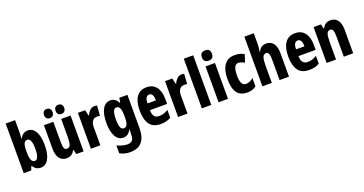

<svg xmlns="http://www.w3.org/2000/svg" viewBox="-43 -1645 5240 2762"><g transform="rotate(-20 2577.5 -264.0)"><path d="M200 -579Q200 -563 198.5 -537Q197 -511 195 -478H200Q222 -521 252 -540Q282 -559 320 -559Q394 -559 436.5 -484.5Q479 -410 479 -276Q479 -143 436.5 -66.5Q394 10 317 10Q280 10 254 -4Q228 -18 200 -57H192L171 0H56V-760H200ZM269 -435Q231 -435 215.5 -399Q200 -363 200 -294V-266Q200 -186 216.5 -148.5Q233 -111 270 -111Q299 -111 316 -152Q333 -193 333 -278Q333 -357 316 -396Q299 -435 269 -435Z M973 -549V0H861L844 -69H836Q798 10 714 10Q641 10 603 -43Q565 -96 565 -192V-549H709V-236Q709 -177 720 -147.5Q731 -118 758 -118Q804 -118 816.5 -159Q829 -200 829 -273V-549ZM616 -685Q616 -720 634 -738Q652 -756 681 -756Q711 -756 729 -737Q747 -718 747 -685Q747 -653 729 -634Q711 -615 681 -615Q652 -615 634 -633.5Q616 -652 616 -685ZM793 -685Q793 -720 811 -738Q829 -756 858 -756Q889 -756 907 -737Q925 -718 925 -685Q925 -653 907 -634Q889 -615 858 -615Q828 -615 810.5 -633.5Q793 -652 793 -685Z M1340 -559Q1348 -559 1357 -558.5Q1366 -558 1380 -554L1369 -400Q1361 -403 1350.5 -404Q1340 -405 1331 -405Q1278 -405 1253.5 -371.5Q1229 -338 1229 -279V0H1085V-549H1196L1216 -461H1223Q1238 -497 1268 -528Q1298 -559 1340 -559Z M1584 -559Q1620 -559 1647.5 -542.5Q1675 -526 1700 -480H1708L1719 -549H1843V-39Q1843 95 1784 167.5Q1725 240 1599 240Q1516 240 1445 201V80Q1490 102 1530 111.5Q1570 121 1602 121Q1648 121 1673.5 97Q1699 73 1699 11V5Q1699 -36 1703 -72H1699Q1674 -26 1645.5 -8Q1617 10 1578 10Q1503 10 1461.5 -66Q1420 -142 1420 -270Q1420 -406 1462.5 -482.5Q1505 -559 1584 -559ZM1629 -434Q1598 -434 1582 -393.5Q1566 -353 1566 -269Q1566 -114 1630 -114Q1664 -114 1681.5 -146.5Q1699 -179 1699 -254V-280Q1699 -364 1681.5 -399Q1664 -434 1629 -434Z M2136 -558Q2231 -558 2283 -492Q2335 -426 2335 -310V-231H2072Q2073 -166 2097 -136Q2121 -106 2169 -106Q2206 -106 2239 -116Q2272 -126 2309 -149V-29Q2274 -8 2235.5 1Q2197 10 2153 10Q2036 10 1983.5 -64.5Q1931 -139 1931 -272Q1931 -411 1983 -484.5Q2035 -558 2136 -558ZM2137 -447Q2110 -447 2091.5 -421.5Q2073 -396 2073 -334H2201Q2201 -447 2137 -447Z M2674 -559Q2682 -559 2691 -558.5Q2700 -558 2714 -554L2703 -400Q2695 -403 2684.5 -404Q2674 -405 2665 -405Q2612 -405 2587.5 -371.5Q2563 -338 2563 -279V0H2419V-549H2530L2550 -461H2557Q2572 -497 2602 -528Q2632 -559 2674 -559Z M2927 0H2783V-760H2927Z M3111 -768Q3152 -768 3170 -748Q3188 -728 3188 -689Q3188 -611 3111 -611Q3034 -611 3034 -689Q3034 -768 3111 -768ZM3183 -549V0H3039V-549Z M3481 10Q3372 10 3322.5 -58.5Q3273 -127 3273 -272Q3273 -354 3294.5 -419Q3316 -484 3362.5 -521.5Q3409 -559 3485 -559Q3533 -559 3567 -549Q3601 -539 3630 -521L3591 -405Q3539 -436 3495 -436Q3458 -436 3438.5 -394Q3419 -352 3419 -272Q3419 -113 3499 -113Q3531 -113 3559 -125Q3587 -137 3616 -160V-34Q3587 -11 3554 -0.5Q3521 10 3481 10Z M3854 -604Q3854 -575 3851 -541.5Q3848 -508 3842 -481H3850Q3883 -560 3969 -560Q4041 -560 4079 -508Q4117 -456 4117 -361V0H3973V-317Q3973 -431 3925 -431Q3882 -431 3868 -389.5Q3854 -348 3854 -259V0H3710V-760H3854Z M4410 -558Q4505 -558 4557 -492Q4609 -426 4609 -310V-231H4346Q4347 -166 4371 -136Q4395 -106 4443 -106Q4480 -106 4513 -116Q4546 -126 4583 -149V-29Q4548 -8 4509.5 1Q4471 10 4427 10Q4310 10 4257.5 -64.5Q4205 -139 4205 -272Q4205 -411 4257 -484.5Q4309 -558 4410 -558ZM4411 -447Q4384 -447 4365.5 -421.5Q4347 -396 4347 -334H4475Q4475 -447 4411 -447Z M4953 -559Q5022 -559 5061 -508Q5100 -457 5100 -361V0H4956V-317Q4956 -373 4945.5 -402Q4935 -431 4904 -431Q4865 -431 4851 -393Q4837 -355 4837 -259V0H4693V-549H4806L4821 -482H4831Q4849 -522 4880.5 -540.5Q4912 -559 4953 -559Z"/></g></svg>

Font: Noto Sans Malayalam ExtraCondensed ExtraBold
Style: Regular
Weight: 800
Width: 2
Designer: Jelle Bosma - Monotype Design Team
Foundry: Monotype Imaging Inc.
Version: Version 2.104; ttfautohint (v1.8.4.7-5d5b)